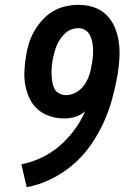

<svg xmlns="http://www.w3.org/2000/svg" viewBox="-20 -763 540 791"><path d="M90 8 68 -86Q110 -94 151 -113.5Q192 -133 226 -162.5Q260 -192 287 -228.5Q314 -265 331 -305Q314 -289 291 -282Q268 -275 245 -275Q215 -275 186.5 -284Q158 -293 136.5 -311.5Q115 -330 102.5 -356Q90 -382 84.5 -410.5Q79 -439 80.5 -470Q82 -501 87 -531Q91 -558 99 -584Q107 -610 121 -634.5Q135 -659 154.5 -680.5Q174 -702 198.5 -716.5Q223 -731 250 -737Q277 -743 303 -743Q337 -743 367 -733Q397 -723 419 -701Q441 -679 453 -650Q465 -621 469.5 -589Q474 -557 472 -524Q470 -491 465 -458Q456 -407 442.5 -357Q429 -307 407 -258.5Q385 -210 353.5 -165Q322 -120 280.5 -84.5Q239 -49 190 -25Q141 -1 90 8ZM252 -371Q274 -371 294.5 -383Q315 -395 328 -414Q341 -433 348 -454.5Q355 -476 358 -498Q361 -513 362.5 -529Q364 -545 363.5 -560Q363 -575 360 -590Q357 -605 350.5 -618Q344 -631 331.5 -639Q319 -647 303 -647Q289 -647 274 -641.5Q259 -636 248 -625.5Q237 -615 228 -602Q219 -589 213.5 -575Q208 -561 204 -546.5Q200 -532 197 -518V-516Q194 -500 193 -485Q192 -470 192.5 -455Q193 -440 195.5 -425Q198 -410 204.5 -397.5Q211 -385 224 -378Q237 -371 252 -371Z"/></svg>

Font: Iosevka Curly Slab
Style: Bold Italic
Weight: 700
Italic angle: -9°
Monospace: yes
Designer: Belleve Invis
Foundry: Belleve Invis
Version: Version 22.1.2; ttfautohint (v1.8.4)